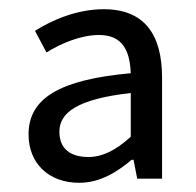

<svg xmlns="http://www.w3.org/2000/svg" viewBox="-20 -829 426 417"><path d="M152 -432C198 -432 235 -456 266 -482H270L278 -441H332V-660C332 -754 294 -809 205 -809C147 -809 92 -785 56 -762L81 -715C111 -734 155 -753 195 -753C247 -753 262 -718 264 -670C110 -656 42 -616 42 -537C42 -474 86 -432 152 -432ZM172 -488C134 -488 109 -505 109 -543C109 -585 149 -614 264 -627V-532C231 -502 202 -488 172 -488Z"/></svg>

Font: Noto Sans KR
Style: Regular
Weight: 400
Designer: Ryoko NISHIZUKA 西塚涼子 (kana, bopomofo & ideographs); Paul D. Hunt (Latin, Greek & Cyrillic); Sandoll Communications 산돌커뮤니
Foundry: Adobe
Version: Version 2.004;hotconv 1.0.118;makeotfexe 2.5.65603